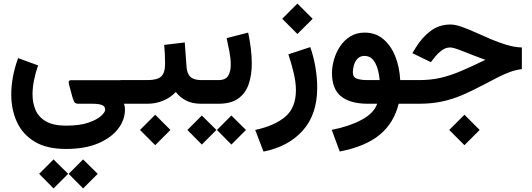

<svg xmlns="http://www.w3.org/2000/svg" viewBox="-20 -576 2953 1066"><path d="M346.2 251Q238.8 251 171.9 210.2Q105 169.4 73.7 100.8Q42.5 32.2 42.5 -51.3Q42.5 -96.7 51.5 -147.7Q60.5 -198.7 80.6 -253.4L191.4 -212.9Q160.6 -123.5 160.6 -52.2Q160.6 -3.9 177.7 35.4Q194.8 74.7 235.6 98.1Q276.4 121.6 346.2 121.6Q422.9 121.6 470.9 105Q519 88.4 541.5 67.4Q564 46.4 564 33.2Q564 14.6 546.6 7.3Q529.3 0 491.7 0H416Q397.9 0 392.6 -9.8Q387.2 -19.5 382.3 -36.1L363.3 -106.4Q360.4 -117.2 361.8 -124Q363.3 -130.9 378.9 -130.9H668.9V0H668Q671.9 10.7 672.9 17.6Q673.8 24.4 673.8 32.7Q673.8 89.4 635.7 139.2Q597.7 189 524.7 220Q451.7 251 346.2 251ZM441.4 309.1 522.5 389.2 441.4 470.2 361.3 389.2ZM277.3 309.1 358.4 389.2 277.3 470.2 197.3 389.2Z M649.4 -131.3H798.3Q853.5 -131.3 875 -151.4Q896.5 -171.4 896.5 -222.2Q896.5 -249.5 895.3 -275.4Q894 -301.3 891.6 -326.7L1005.9 -340.3L1015.6 -205.6Q1018.1 -167 1037.4 -149.2Q1056.6 -131.3 1097.7 -131.3H1107.9V0H1096.7Q1046.9 0 1012.5 -18.1Q978 -36.1 956.1 -65.4Q927.2 -34.2 886 -17.1Q844.7 0 798.3 0H649.4ZM841.8 61 926.3 145.5 841.8 230 757.3 145.5Z M1192.9 0H1087.4V-131.3H1192.9Q1232.4 -131.3 1246.8 -155.3Q1261.2 -179.2 1261.2 -216.3Q1261.2 -249.5 1253.9 -288.3Q1246.6 -327.1 1238.3 -364.3L1357.9 -395Q1367.2 -350.6 1372.6 -306.9Q1377.9 -263.2 1377.9 -223.6Q1377.9 -159.7 1360.8 -109.1Q1343.8 -58.6 1303.2 -29.3Q1262.7 0 1192.9 0ZM1264.6 65.4 1345.7 145.5 1264.6 226.6 1184.6 145.5ZM1100.6 65.4 1181.6 145.5 1100.6 226.6 1020.5 145.5Z M1631.3 -556.2 1715.8 -471.7 1631.3 -387.2 1546.9 -471.7ZM1442.9 265.6 1397 145.5Q1505.4 122.1 1564.2 71.8Q1623 21.5 1623 -75.7Q1623 -119.6 1610.1 -173.1Q1597.2 -226.6 1581.1 -274.4L1702.6 -314.5Q1721.2 -261.7 1731.2 -202.9Q1741.2 -144 1741.2 -88.9Q1741.2 58.6 1661.4 148.4Q1581.5 238.3 1442.9 265.6Z M2004.9 -395Q2064.5 -395 2107.2 -359.6Q2149.9 -324.2 2174.1 -264.4Q2198.2 -204.6 2202.1 -131.3H2243.2V0H2193.4Q2167.5 106 2088.9 171.6Q2010.3 237.3 1866.2 265.1L1821.8 145Q1917.5 126.5 1986.6 89.8Q2055.7 53.2 2074.2 0H2022.5Q1925.3 0 1874.3 -40.5Q1823.2 -81.1 1823.2 -169.9Q1823.2 -206.1 1834.5 -245.4Q1845.7 -284.7 1868.2 -318.6Q1890.6 -352.5 1924.8 -373.8Q1959 -395 2004.9 -395ZM2021 -131.3H2087.9Q2085 -165.5 2075.7 -196.3Q2066.4 -227.1 2049.1 -246.3Q2031.7 -265.6 2003.9 -265.6Q1979.5 -265.6 1965.1 -250.2Q1950.7 -234.9 1944.8 -213.6Q1939 -192.4 1939 -174.8Q1939 -147.5 1960.9 -139.4Q1982.9 -131.3 2021 -131.3Z M2558.6 61 2643.1 145.5 2558.6 230 2474.1 145.5ZM2223.6 -131.3H2306.6Q2372.6 -131.3 2427.7 -144.3Q2482.9 -157.2 2541.5 -182.4Q2600.1 -207.5 2674.8 -243.7Q2601.1 -271 2549.6 -291.7Q2498 -312.5 2480.5 -312.5Q2453.6 -312.5 2431.9 -295.9Q2410.2 -279.3 2395.5 -260.3L2372.1 -231L2269.5 -280.8L2288.6 -312Q2322.3 -367.2 2369.9 -403.6Q2417.5 -439.9 2481 -439.9Q2507.3 -439.9 2543.2 -427.2Q2579.1 -414.6 2620.6 -395.8Q2662.1 -377 2706.3 -358.2Q2750.5 -339.4 2794.2 -326.4Q2837.9 -313.5 2877.4 -312.5V-192.4Q2843.8 -188 2812.7 -176.8Q2781.7 -165.5 2746.6 -147.9Q2711.4 -130.4 2665 -105.5Q2602.5 -72.3 2547.4 -48.6Q2492.2 -24.9 2434.3 -12.5Q2376.5 0 2305.2 0H2223.6Z"/></svg>

Font: Vazirmatn UI
Style: Bold
Weight: 700
Designer: Saber Rastikerdar
Foundry: Saber Rastikerdar
Version: Version 33.003